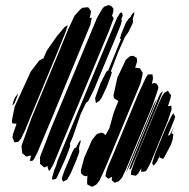

<svg xmlns="http://www.w3.org/2000/svg" viewBox="-20 -718 732 743"><path d="M402 -599 228 -182 187 -83 175 -62 170 -56 167 -63 164 -71 165 -76 159 -73 151 -70 143 -77 135 -84V-92V-111L179 -225L319 -561L356 -650L376 -684L383 -692L399 -698L409 -696L419 -685L418 -671L413 -655L415 -656L420 -646L415 -634ZM330 -623 183 -266 124 -126 112 -103 106 -96 95 -95 97 -103 101 -118 100 -116 89 -114 81 -112 75 -118 66 -125 65 -133 63 -153 101 -259 209 -519 244 -605 269 -658 290 -681 299 -688 310 -689 321 -690 326 -684 332 -675 331 -666 327 -648 335 -650 334 -644ZM394 -384 374 -341 365 -328 351 -319 350 -325 348 -338 369 -396 392 -441 398 -445 399 -446 448 -566 444 -570 446 -575 449 -586 467 -630 479 -647 484 -650 490 -662 500 -672 499 -661 494 -647V-641L495 -633L491 -623L477 -594L463 -574L439 -520L414 -455L409 -442L413 -439L409 -425ZM232 -101 201 -33 197 -26 186 -23 181 -24 182 -32 190 -60 197 -76 202 -94 246 -200 397 -563 433 -649 445 -668 452 -670 455 -658 450 -645 451 -636 447 -621 433 -586 344 -372 321 -326 313 -320 292 -276 262 -189 250 -161 252 -156 250 -148 244 -131ZM230 -613 242 -621 240 -613 233 -592 196 -501 97 -263 77 -214 62 -183 52 -170 44 -168 36 -167 33 -175 28 -186 30 -198 44 -239 27 -241 26 -252 37 -306 99 -441 132 -484 143 -490 148 -492 161 -522 201 -579ZM523 -394 389 -72 365 -19 353 -4 337 5 326 0 318 -4 317 -13 318 -35 319 -38 313 -36 304 -38 294 -47 293 -59 306 -108 336 -176 351 -195 356 -200 372 -205 381 -202 388 -195 403 -221 420 -282 438 -327 432 -331 422 -337 419 -348 434 -417 467 -487 484 -501 496 -502 509 -494 511 -481 503 -456 512 -455 521 -454 526 -446 532 -437 531 -426ZM570 -309 468 -64 452 -30 439 -16 423 -11 412 -21 413 -26 414 -34 399 -26 388 -36 389 -42 392 -56 399 -76 418 -120 515 -354 545 -419 553 -430H564H570L571 -424L572 -413L568 -395V-394L578 -397L586 -394L593 -382L592 -374ZM629 -249 563 -89 551 -66 545 -56 537 -54 526 -53 527 -66V-67L515 -47L506 -38L500 -39L487 -41V-46L488 -57L506 -107L587 -302L607 -346L616 -359L630 -367L636 -357L642 -350L640 -339L630 -307L643 -309L644 -295ZM591 -316 520 -144 493 -80 488 -68 485 -63H480L482 -68L486 -80L507 -132L583 -316L595 -345L601 -357L611 -366L607 -356ZM32 -326 38 -341 50 -356 48 -348 36 -318 28 -309ZM575 -303 504 -131 480 -74 467 -50 472 -63 492 -112 554 -262 574 -311 586 -335 584 -327ZM641 -157 616 -110 611 -103 596 -109 598 -114 600 -122 595 -109 587 -92 575 -77 569 -85 571 -95 582 -128 625 -231 644 -270 651 -280 653 -275 658 -267 655 -257 629 -191V-192L638 -197L640 -202L654 -228L651 -221L643 -202H645L651 -198L650 -193L648 -177ZM275 -97 254 -48 240 -23 224 -15 219 -26 222 -37 230 -59 260 -130 268 -144 275 -147 277 -153 291 -177 292 -169 286 -148V-141L287 -130Z"/></svg>

Font: Rubik Marker Hatch
Style: Regular
Weight: 400
Designer: Hubert and Fischer, NaN
Foundry: Hubert & Fischer, NaN
Version: Version 2.200